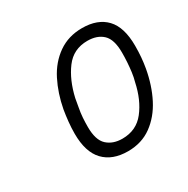

<svg xmlns="http://www.w3.org/2000/svg" viewBox="-97 -786 536 546"><g transform="rotate(-30 171.5 -513.5)"><path d="M176 -329Q125 -329 97 -358.5Q69 -388 69 -448Q69 -467 71 -486.5Q73 -506 76 -524Q85 -572 105 -611.5Q125 -651 158.5 -674.5Q192 -698 237 -698Q288 -698 315.5 -669Q343 -640 343 -579Q343 -559 341.5 -541.5Q340 -524 337 -507Q328 -457 307.5 -417Q287 -377 254 -353Q221 -329 176 -329ZM180 -368Q226 -368 253 -402.5Q280 -437 291 -489Q295 -503 297 -518.5Q299 -534 300 -549.5Q301 -565 301 -581Q301 -624 282.5 -641.5Q264 -659 232 -659Q186 -659 159.5 -623.5Q133 -588 121 -535Q119 -522 116 -506.5Q113 -491 112 -476Q111 -461 111 -446Q111 -403 130 -385.5Q149 -368 180 -368Z"/></g></svg>

Font: Archivo SemiCondensed Thin
Style: Italic
Weight: 250
Width: 4
Italic angle: -10°
Designer: Hector Gatti
Foundry: Omnibus-Type
Version: Version 2.001